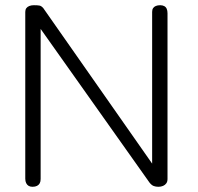

<svg xmlns="http://www.w3.org/2000/svg" viewBox="-20 -707 760 737"><path d="M105 10Q96 10 90 6.5Q84 3 80.5 -4Q77 -11 77 -21V-661Q77 -670 81 -675.5Q85 -681 92.5 -684Q100 -687 110 -687Q125 -687 132 -685.5Q139 -684 146 -676L564 -79V-661Q564 -670 567.5 -675.5Q571 -681 578 -684Q585 -687 595 -687Q604 -687 610.5 -683.5Q617 -680 620 -673Q623 -666 623 -656V-20Q623 -10 618.5 -3.5Q614 3 606 6.5Q598 10 588 10Q578 10 570 7Q562 4 554 -6L136 -596V-20Q136 -10 132.5 -3.5Q129 3 122 6.5Q115 10 105 10Z"/></svg>

Font: Fredoka Light Light
Style: Regular
Weight: 300
Version: Version 2.001